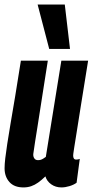

<svg xmlns="http://www.w3.org/2000/svg" viewBox="-22 -809 405 839"><path d="M80.4 10Q40.1 10 19 -13.7Q-2 -37.4 -2 -73.8Q-2 -91 1 -117.2Q4 -143.3 9.8 -181Q15.7 -218.7 24.3 -270.1Q33 -321.5 44.5 -389.5Q56 -457.4 69.3 -544H187Q176.5 -478 168.3 -425Q160 -371.9 153.4 -329.4Q146.8 -286.9 141.4 -252.7Q135.9 -218.5 131.4 -190Q126.9 -161.5 123.4 -135.8Q122.7 -124.9 127.9 -117.1Q133.1 -109.2 143.9 -109.2Q150.3 -109.2 155.5 -110.6Q160.6 -112 166.4 -115.5Q172.2 -119 178.2 -123.4L246.1 -544H363.1Q343.9 -425.4 331.7 -349Q319.5 -272.5 312.6 -228.5Q305.6 -184.4 302.3 -164.2Q299 -143.9 298.4 -137.7Q297.7 -131.5 297.7 -129.2Q297.7 -121.2 300.7 -116.5Q303.6 -111.7 311 -111.7Q313.9 -111.7 318.2 -112.3Q322.5 -112.9 326.6 -114.8L312.7 -10.5Q300.9 -1.6 282.1 4.2Q263.2 10 246.7 10Q220.8 10 201.7 -3.7Q182.6 -17.3 176.4 -38.2Q159.6 -21.9 144.6 -11.2Q129.5 -0.5 114.1 4.7Q98.6 10 80.4 10ZM193 -595.3 142.4 -789.3H261.1L283.9 -595.3Z"/></svg>

Font: Georama ExtraCondensed Thin
Style: Italic
Weight: 100
Width: 2
Italic angle: -9°
Designer: Jean-Baptiste Levee
Foundry: Production Type
Version: Version 1.001